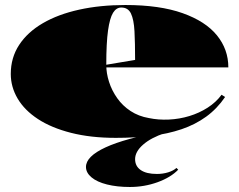

<svg xmlns="http://www.w3.org/2000/svg" viewBox="-20 -535 954 766"><path d="M480 -515Q617 -515 708.5 -482.5Q800 -450 845.5 -394Q891 -338 891 -266H400V-276L519 -296Q519 -364 516.5 -410.5Q514 -457 502.5 -481Q491 -505 464 -505Q444 -505 431 -484Q418 -463 411 -413.5Q404 -364 404 -276Q404 -243 415 -208.5Q426 -174 447.5 -143.5Q469 -113 501 -92Q533 -71 574 -64Q612 -56 654 -58Q696 -60 735.5 -72Q775 -84 808.5 -105.5Q842 -127 864 -157L878 -148Q846 -101 802.5 -69.5Q759 -38 704.5 -19.5Q650 -1 584.5 7Q519 15 442 15Q342 15 263.5 -5Q185 -25 131.5 -60Q78 -95 50.5 -141.5Q23 -188 23 -240Q23 -305 56.5 -356Q90 -407 151 -442.5Q212 -478 296 -496.5Q380 -515 480 -515ZM638 -4Q583 14 551 42Q519 70 519 100Q519 128 541.5 143.5Q564 159 606 159Q630 159 651 152.5Q672 146 684 135L691 142Q661 173 608.5 192Q556 211 498 211Q447 211 407 201Q367 191 345 172.5Q323 154 323 131Q323 89 401 53Q479 17 631 -10Z"/></svg>

Font: Kalnia SemiExpanded
Style: Bold
Weight: 700
Width: 6
Designer: Frida Medrano
Foundry: Frida Medrano
Version: Version 1.105